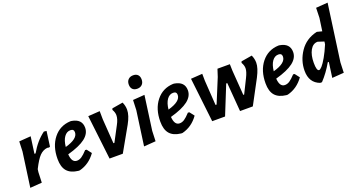

<svg xmlns="http://www.w3.org/2000/svg" viewBox="-46 -1287 3475 1879"><g transform="rotate(-20 1692.0 -347.5)"><path d="M206 -469 182 -295H194Q256 -404 343 -468L370 -465L349 -309L338 -304L319 -307Q275 -302 240.5 -267.5Q206 -233 161 -143L157 -112L153 -5L30 4L80 -356L84 -460Z M713 -110Q647 -17 544 9H530Q451 0 414 -43Q377 -86 377 -169Q377 -301 444 -385Q511 -469 621 -474L633 -473Q736 -456 736 -366Q736 -304 676.5 -258Q617 -212 491 -177Q497 -89 551 -89Q576 -89 600 -104.5Q624 -120 661 -160L676 -158ZM591 -392Q552 -392 526 -355.5Q500 -319 493 -253Q627 -290 627 -358Q627 -392 591 -392Z M1164 -471Q1182 -432 1182 -391Q1182 -332 1137 -251L995 0H857L803 -461L925 -469L926 -384L944 -128H954L1036 -283Q1065 -336 1065 -376Q1065 -406 1046 -438L1051 -452Z M1352 -687Q1383 -687 1400 -669.5Q1417 -652 1417 -621Q1417 -588 1398 -568.5Q1379 -549 1347 -549Q1315 -549 1298 -566.5Q1281 -584 1281 -616Q1281 -648 1300 -667.5Q1319 -687 1352 -687ZM1391 -469 1342 -112 1338 -5 1215 4 1265 -356 1269 -460Z M1783 -110Q1717 -17 1614 9H1600Q1521 0 1484 -43Q1447 -86 1447 -169Q1447 -301 1514 -385Q1581 -469 1691 -474L1703 -473Q1806 -456 1806 -366Q1806 -304 1746.5 -258Q1687 -212 1561 -177Q1567 -89 1621 -89Q1646 -89 1670 -104.5Q1694 -120 1731 -160L1746 -158ZM1661 -392Q1622 -392 1596 -355.5Q1570 -319 1563 -253Q1697 -290 1697 -358Q1697 -392 1661 -392Z M2483 -251 2349 0H2216L2192 -300H2181L2060 0H1926L1873 -461L1993 -469L1994 -396L2011 -138H2022L2125 -388L2150 -465H2279L2281 -396L2300 -138H2309L2381 -283Q2410 -341 2410 -376Q2410 -406 2391 -438L2396 -452L2509 -471Q2527 -432 2527 -391Q2527 -336 2483 -251Z M2879 -110Q2813 -17 2710 9H2696Q2617 0 2580 -43Q2543 -86 2543 -169Q2543 -301 2610 -385Q2677 -469 2787 -474L2799 -473Q2902 -456 2902 -366Q2902 -304 2842.5 -258Q2783 -212 2657 -177Q2663 -89 2717 -89Q2742 -89 2766 -104.5Q2790 -120 2827 -160L2842 -158ZM2757 -392Q2718 -392 2692 -355.5Q2666 -319 2659 -253Q2793 -290 2793 -358Q2793 -392 2757 -392Z M3189 -471 3239 -458 3258 -591 3261 -695 3384 -704 3302 -112 3298 -5 3175 4 3197 -155H3186Q3133 -62 3066 9H3047Q2944 -29 2944 -154Q2944 -260 3006.5 -352Q3069 -444 3184 -471ZM3055 -196Q3055 -112 3081 -112Q3092 -112 3112.5 -134.5Q3133 -157 3162.5 -208.5Q3192 -260 3221 -329L3225 -357L3161 -378Q3112 -378 3083.5 -327.5Q3055 -277 3055 -196Z"/></g></svg>

Font: Alegreya Sans SC
Style: Bold Italic
Weight: 700
Italic angle: -7°
Designer: Juan Pablo del Peral
Foundry: Huerta Tipografica
Version: Version 2.007